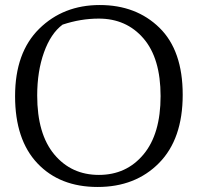

<svg xmlns="http://www.w3.org/2000/svg" viewBox="-20 -732 787 764"><path d="M377 -712Q522 -712 614.5 -621.5Q707 -531 707 -355Q707 -179 613 -83.5Q519 12 368.5 12Q218 12 129 -82Q40 -176 40 -349.5Q40 -523 136 -617.5Q232 -712 377 -712ZM128 -352Q128 -199 196 -117.5Q264 -36 373.5 -36Q483 -36 551 -117.5Q619 -199 619 -349.5Q619 -500 551 -579Q483 -658 373 -658Q301 -658 229 -634Q182 -599 155 -523.5Q128 -448 128 -352Z"/></svg>

Font: Mate
Style: Regular
Weight: 400
Designer: Eduardo Rodriguez Tunni
Foundry: Eduardo Rodriguez Tunni
Version: Version 1.002